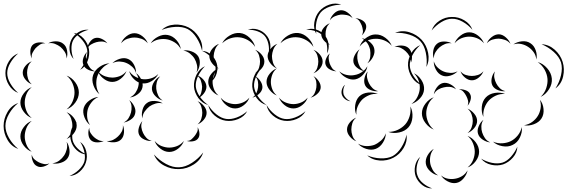

<svg xmlns="http://www.w3.org/2000/svg" viewBox="-114 -796 3145 1064"><path d="M294 -614Q326 -609 349.5 -582.5Q373 -556 379 -523Q384 -491 371.5 -458Q359 -425 330 -409Q351 -434 362 -465Q373 -496 369 -521Q364 -547 343 -572.5Q322 -598 294 -614ZM153 -556Q171 -567 195.5 -567Q220 -567 236 -554Q253 -541 257.5 -516.5Q262 -492 255 -472Q255 -493 244.5 -509Q234 -525 221 -536Q208 -546 190.5 -553Q173 -560 153 -556ZM62 -472Q54 -488 54 -509.5Q54 -531 65 -545Q77 -558 98.5 -560.5Q120 -563 137 -556Q119 -557 106 -548Q93 -539 83 -529Q74 -518 66.5 -504Q59 -490 62 -472ZM-13 -281Q-45 -293 -64.5 -324.5Q-84 -356 -84 -391Q-84 -425 -64.5 -456.5Q-45 -488 -13 -500Q-39 -478 -56.5 -448Q-74 -418 -74 -391Q-74 -363 -56.5 -333Q-39 -303 -13 -281ZM62 -329Q43 -336 27.5 -354.5Q12 -373 12 -393Q12 -413 27.5 -431.5Q43 -450 62 -456Q47 -444 41.5 -426.5Q36 -409 36 -393Q36 -377 41.5 -359.5Q47 -342 62 -329ZM255 -377Q283 -367 303 -340Q323 -313 323 -283Q323 -254 303 -227Q283 -200 255 -190Q278 -209 288.5 -234.5Q299 -260 299 -283Q299 -307 288.5 -332.5Q278 -358 255 -377ZM62 -142Q37 -151 18 -176Q-1 -201 -1 -227Q-1 -254 18 -279Q37 -304 62 -313Q41 -296 32 -272.5Q23 -249 23 -227Q23 -206 32 -182.5Q41 -159 62 -142ZM-13 29Q-51 16 -72.5 -21Q-94 -58 -94 -98Q-94 -138 -72.5 -175Q-51 -212 -13 -225Q-44 -200 -64 -165Q-84 -130 -84 -98Q-84 -66 -64 -31Q-44 4 -13 29ZM255 -174Q277 -166 294 -144.5Q311 -123 311 -100Q311 -77 294 -55.5Q277 -34 255 -26Q273 -41 280 -61.5Q287 -82 287 -100Q287 -119 280 -139Q273 -159 255 -174ZM62 45Q37 36 18 11.5Q-1 -13 -1 -40Q-1 -67 18 -92Q37 -117 62 -126Q41 -109 32 -85.5Q23 -62 23 -40Q23 -19 32 4.5Q41 28 62 45ZM255 -10Q268 8 271 34.5Q274 61 261 80Q249 98 223.5 106Q198 114 176 109Q199 106 215 93.5Q231 81 241 66Q251 51 256 31Q261 11 255 -10ZM330 -10Q355 8 363.5 41Q372 74 362 104Q353 133 327.5 155.5Q302 178 271 179Q300 167 322.5 145.5Q345 124 353 101Q360 77 353.5 46.5Q347 16 330 -10ZM160 109Q148 121 127.5 127Q107 133 92 125Q76 118 68 98Q60 78 62 61Q66 78 78 88Q90 98 102 104Q115 110 130 113Q145 116 160 109Z M782 -630Q811 -657 853 -659.5Q895 -662 931 -644Q966 -626 988.5 -590Q1011 -554 1006 -514Q997 -553 975.5 -586.5Q954 -620 926 -635Q898 -649 858 -647Q818 -645 782 -630ZM294 -469Q274 -490 271.5 -520.5Q269 -551 282 -577Q295 -602 321.5 -618Q348 -634 377 -631Q349 -624 325.5 -608.5Q302 -593 291 -572Q281 -552 282 -523.5Q283 -495 294 -469ZM557 -556Q565 -578 586.5 -595Q608 -612 631 -612Q654 -612 675.5 -595Q697 -578 705 -556Q690 -574 670 -581Q650 -588 631 -588Q612 -588 592 -581Q572 -574 557 -556ZM721 -556Q735 -579 762.5 -593Q790 -607 816 -602Q843 -597 863.5 -574Q884 -551 888 -524Q875 -548 854 -561Q833 -574 812 -578Q791 -582 766.5 -577.5Q742 -573 721 -556ZM369 -524Q370 -542 382.5 -561Q395 -580 412 -585Q430 -590 450 -580.5Q470 -571 481 -556Q466 -566 449.5 -566Q433 -566 419 -562Q405 -558 390.5 -549.5Q376 -541 369 -524ZM902 -516Q923 -520 948 -511Q973 -502 985 -483Q996 -464 992.5 -438Q989 -412 975 -395Q982 -416 977.5 -436Q973 -456 964 -471Q955 -486 939 -499Q923 -512 902 -516ZM1006 -514Q1034 -513 1056.5 -492.5Q1079 -472 1087 -445Q1095 -418 1086.5 -389Q1078 -360 1056 -343Q1071 -366 1077.5 -393.5Q1084 -421 1077 -442Q1071 -464 1051 -483.5Q1031 -503 1006 -514ZM413 -401Q394 -400 374 -410Q354 -420 348 -437Q341 -454 348 -475Q355 -496 369 -508Q360 -492 362 -476Q364 -460 370 -446Q375 -433 385 -420Q395 -407 413 -401ZM509 -446Q524 -462 549.5 -470Q575 -478 596 -469Q617 -460 629 -436.5Q641 -413 640 -391Q634 -412 618.5 -426Q603 -440 586 -447Q570 -454 549.5 -455Q529 -456 509 -446ZM437 -274Q415 -292 404 -322.5Q393 -353 402 -380Q411 -407 438 -425.5Q465 -444 493 -445Q473 -437 458.5 -423.5Q444 -410 435 -394Q451 -379 470.5 -372.5Q490 -366 508 -366Q528 -366 549.5 -374Q571 -382 587 -402Q578 -378 555.5 -360Q533 -342 508 -342Q486 -342 465 -356.5Q444 -371 433 -391Q428 -382 425 -372Q418 -351 420 -324.5Q422 -298 437 -274ZM640 -391Q657 -379 667 -359Q673 -358 679 -357Q699 -355 722 -361.5Q745 -368 763 -386Q752 -363 727 -347Q702 -331 676 -334Q678 -321 675 -310Q670 -289 649 -273.5Q628 -258 606 -256Q626 -266 637 -282.5Q648 -299 652 -316Q655 -327 655 -339Q636 -348 621.5 -365Q607 -382 602 -402Q612 -387 625.5 -377.5Q639 -368 653 -363Q649 -378 640 -391ZM977 -379Q997 -373 1013 -355Q1029 -337 1030 -316Q1030 -296 1015 -277Q1000 -258 981 -251Q996 -264 1001 -282Q1006 -300 1006 -316Q1005 -332 999 -349.5Q993 -367 977 -379ZM788 -239Q767 -244 749 -261.5Q731 -279 728 -300Q726 -321 740 -342.5Q754 -364 774 -373Q759 -358 754.5 -339Q750 -320 752 -303Q754 -286 762 -268Q770 -250 788 -239ZM385 -103Q365 -118 354 -146Q343 -174 350 -198Q358 -223 382.5 -240Q407 -257 432 -259Q409 -249 394 -230Q379 -211 373 -192Q367 -172 369 -148Q371 -124 385 -103ZM602 -241Q619 -229 629.5 -207.5Q640 -186 635 -167Q631 -147 611 -133.5Q591 -120 571 -117Q589 -126 598.5 -141.5Q608 -157 612 -173Q616 -188 615 -206Q614 -224 602 -241ZM675 -140Q669 -161 675.5 -186.5Q682 -212 700 -225Q717 -238 743.5 -236.5Q770 -235 788 -223Q767 -228 747.5 -222Q728 -216 714 -206Q700 -195 688 -178.5Q676 -162 675 -140ZM981 -235Q1000 -228 1015.5 -209.5Q1031 -191 1031 -171Q1031 -151 1015.5 -132.5Q1000 -114 981 -107Q996 -120 1001.5 -137.5Q1007 -155 1007 -171Q1007 -187 1001.5 -204.5Q996 -222 981 -235ZM727 -15Q708 -13 686.5 -22.5Q665 -32 657 -49Q649 -66 655.5 -88.5Q662 -111 675 -125Q667 -107 669.5 -90Q672 -73 679 -59Q685 -46 696.5 -33Q708 -20 727 -15ZM365 60Q335 58 311.5 36.5Q288 15 280 -13Q271 -41 279.5 -72Q288 -103 312 -120Q296 -96 289.5 -67.5Q283 -39 289 -16Q296 7 317 27.5Q338 48 365 60ZM567 -102Q575 -84 573 -60.5Q571 -37 557 -23Q543 -9 519 -7.5Q495 -6 477 -15Q497 -13 513 -21Q529 -29 540 -40Q552 -51 560.5 -66.5Q569 -82 567 -102ZM981 -91Q989 -78 991 -59Q993 -40 983 -28Q974 -16 955 -13Q936 -10 921 -15Q937 -15 947 -24Q957 -33 965 -43Q972 -52 978 -64Q984 -76 981 -91ZM461 -15Q446 -7 425 -7Q404 -7 391 -18Q378 -30 376 -51Q374 -72 381 -88Q380 -71 388.5 -58Q397 -45 407 -36Q417 -27 431 -20Q445 -13 461 -15ZM905 -15Q897 9 873.5 27.5Q850 46 824 46Q798 46 774.5 27.5Q751 9 743 -15Q759 5 781.5 13.5Q804 22 824 22Q845 22 867 13.5Q889 5 905 -15ZM1012 49Q999 90 960.5 115Q922 140 879 141Q836 143 795.5 121.5Q755 100 739 60Q768 92 806 112.5Q844 133 879 131Q913 130 949.5 106.5Q986 83 1012 49Z M1260 -631Q1286 -641 1314 -632.5Q1342 -624 1360 -603Q1379 -583 1383.5 -553.5Q1388 -524 1375 -500Q1379 -528 1373 -554Q1367 -580 1353 -597Q1339 -613 1313.5 -622.5Q1288 -632 1260 -631ZM1117 -556Q1130 -582 1158.5 -599Q1187 -616 1216 -613Q1245 -610 1269 -587Q1293 -564 1300 -536Q1284 -560 1260 -573.5Q1236 -587 1213 -589Q1190 -592 1164 -584Q1138 -576 1117 -556ZM1097 -417Q1077 -425 1061.5 -445Q1046 -465 1046 -486Q1047 -508 1063.5 -527Q1080 -546 1100 -553Q1084 -539 1077.5 -521Q1071 -503 1070 -486Q1070 -469 1075.5 -450Q1081 -431 1097 -417ZM1300 -520Q1319 -513 1335 -494.5Q1351 -476 1351 -455Q1351 -434 1335 -415.5Q1319 -397 1300 -390Q1316 -403 1321.5 -421Q1327 -439 1327 -455Q1327 -471 1321.5 -489Q1316 -507 1300 -520ZM1040 -214Q1007 -223 985.5 -252.5Q964 -282 961 -315Q959 -349 975 -382Q991 -415 1022 -429Q998 -405 983.5 -374.5Q969 -344 971 -316Q974 -289 993 -261Q1012 -233 1040 -214ZM1097 -267Q1075 -275 1057.5 -297Q1040 -319 1040 -342Q1040 -366 1057.5 -387.5Q1075 -409 1097 -417Q1079 -402 1071.5 -381.5Q1064 -361 1064 -342Q1064 -323 1071.5 -302.5Q1079 -282 1097 -267ZM1300 -374Q1317 -365 1329.5 -346Q1342 -327 1340 -308Q1337 -289 1319.5 -274Q1302 -259 1284 -255Q1300 -265 1307 -280.5Q1314 -296 1316 -311Q1318 -326 1315.5 -343Q1313 -360 1300 -374ZM1268 -255Q1260 -231 1237 -213Q1214 -195 1189 -195Q1163 -195 1140.5 -213Q1118 -231 1109 -255Q1125 -236 1147 -227.5Q1169 -219 1189 -219Q1209 -219 1230.5 -227.5Q1252 -236 1268 -255ZM1256 -180Q1240 -150 1205.5 -136Q1171 -122 1137 -127Q1103 -132 1075 -156Q1047 -180 1040 -214Q1058 -184 1085 -162.5Q1112 -141 1139 -137Q1166 -133 1198 -145Q1230 -157 1256 -180Z M1583 -631Q1609 -641 1637 -632.5Q1665 -624 1683 -603Q1702 -583 1706.5 -553.5Q1711 -524 1698 -500Q1702 -528 1696 -554Q1690 -580 1676 -597Q1662 -613 1636.5 -622.5Q1611 -632 1583 -631ZM1440 -556Q1453 -582 1481.5 -599Q1510 -616 1539 -613Q1568 -610 1592 -587Q1616 -564 1623 -536Q1607 -560 1583 -573.5Q1559 -587 1536 -589Q1513 -592 1487 -584Q1461 -576 1440 -556ZM1420 -417Q1400 -425 1384.5 -445Q1369 -465 1369 -486Q1370 -508 1386.5 -527Q1403 -546 1423 -553Q1407 -539 1400.5 -521Q1394 -503 1393 -486Q1393 -469 1398.5 -450Q1404 -431 1420 -417ZM1623 -520Q1642 -513 1658 -494.5Q1674 -476 1674 -455Q1674 -434 1658 -415.5Q1642 -397 1623 -390Q1639 -403 1644.5 -421Q1650 -439 1650 -455Q1650 -471 1644.5 -489Q1639 -507 1623 -520ZM1363 -214Q1330 -223 1308.5 -252.5Q1287 -282 1284 -315Q1282 -349 1298 -382Q1314 -415 1345 -429Q1321 -405 1306.5 -374.5Q1292 -344 1294 -316Q1297 -289 1316 -261Q1335 -233 1363 -214ZM1420 -267Q1398 -275 1380.5 -297Q1363 -319 1363 -342Q1363 -366 1380.5 -387.5Q1398 -409 1420 -417Q1402 -402 1394.5 -381.5Q1387 -361 1387 -342Q1387 -323 1394.5 -302.5Q1402 -282 1420 -267ZM1623 -374Q1640 -365 1652.5 -346Q1665 -327 1663 -308Q1660 -289 1642.5 -274Q1625 -259 1607 -255Q1623 -265 1630 -280.5Q1637 -296 1639 -311Q1641 -326 1638.5 -343Q1636 -360 1623 -374ZM1591 -255Q1583 -231 1560 -213Q1537 -195 1512 -195Q1486 -195 1463.5 -213Q1441 -231 1432 -255Q1448 -236 1470 -227.5Q1492 -219 1512 -219Q1532 -219 1553.5 -227.5Q1575 -236 1591 -255ZM1579 -180Q1563 -150 1528.5 -136Q1494 -122 1460 -127Q1426 -132 1398 -156Q1370 -180 1363 -214Q1381 -184 1408 -162.5Q1435 -141 1462 -137Q1489 -133 1521 -145Q1553 -157 1579 -180Z M1639 -608Q1622 -637 1628 -672.5Q1634 -708 1655 -733Q1677 -759 1711.5 -770.5Q1746 -782 1777 -770Q1743 -770 1711.5 -758.5Q1680 -747 1663 -727Q1646 -706 1639.5 -673.5Q1633 -641 1639 -608ZM1714 -683Q1719 -702 1735.5 -719.5Q1752 -737 1772 -739Q1792 -741 1811.5 -727Q1831 -713 1840 -695Q1826 -709 1808 -712.5Q1790 -716 1774 -715Q1759 -713 1742 -706Q1725 -699 1714 -683ZM1855 -695Q1871 -695 1889 -686Q1907 -677 1913 -662Q1919 -647 1911 -628.5Q1903 -610 1891 -600Q1899 -614 1897 -628Q1895 -642 1891 -654Q1886 -666 1878.5 -678Q1871 -690 1855 -695ZM1714 -548Q1696 -554 1681 -571.5Q1666 -589 1666 -608Q1666 -626 1681 -643.5Q1696 -661 1714 -667Q1700 -655 1695 -639Q1690 -623 1690 -608Q1690 -593 1695 -576.5Q1700 -560 1714 -548ZM2076 -614Q2113 -630 2154 -617.5Q2195 -605 2223 -575Q2250 -545 2258.5 -503Q2267 -461 2249 -425Q2254 -465 2245.5 -505Q2237 -545 2215 -568Q2193 -592 2154.5 -604Q2116 -616 2076 -614ZM1879 -538Q1886 -559 1903 -576Q1898 -580 1891 -584Q1899 -583 1907 -580Q1920 -591 1935.5 -598Q1951 -605 1967 -605Q1995 -606 2021 -587Q2047 -568 2057 -542Q2039 -563 2014.5 -572.5Q1990 -582 1967 -581Q1945 -581 1924 -572Q1937 -564 1947 -552Q1957 -540 1960 -526Q1965 -504 1953 -480.5Q1941 -457 1922 -445Q1936 -463 1938 -483Q1940 -503 1937 -521Q1934 -533 1928.5 -545Q1923 -557 1913 -567Q1893 -556 1879 -538ZM2072 -536Q2090 -545 2114 -543.5Q2138 -542 2152 -528Q2166 -514 2168.5 -490Q2171 -466 2163 -448Q2164 -468 2155.5 -484Q2147 -500 2135 -511Q2124 -522 2108 -530Q2092 -538 2072 -536ZM1922 -429Q1918 -404 1898.5 -382.5Q1879 -361 1854 -356Q1830 -352 1804.5 -365.5Q1779 -379 1766 -401Q1785 -385 1808 -380.5Q1831 -376 1850 -380Q1863 -382 1875.5 -387.5Q1888 -393 1900 -403Q1882 -407 1865.5 -420Q1849 -433 1845 -450Q1841 -469 1852 -490.5Q1863 -512 1879 -523Q1867 -507 1866 -489Q1865 -471 1869 -456Q1872 -442 1879.5 -428Q1887 -414 1902 -404Q1914 -415 1922 -429ZM1750 -401Q1733 -401 1715 -410.5Q1697 -420 1691 -436Q1685 -451 1693 -470.5Q1701 -490 1714 -500Q1706 -486 1707.5 -471Q1709 -456 1713 -444Q1718 -431 1726 -419Q1734 -407 1750 -401ZM1982 -291Q1963 -288 1941 -296.5Q1919 -305 1910 -322Q1901 -340 1906 -363Q1911 -386 1924 -400Q1917 -382 1920.5 -364.5Q1924 -347 1931 -334Q1938 -320 1950.5 -307.5Q1963 -295 1982 -291ZM2180 -390Q2204 -379 2221 -353Q2238 -327 2236 -300Q2234 -273 2213 -250.5Q2192 -228 2166 -220Q2188 -236 2199 -258.5Q2210 -281 2212 -302Q2214 -324 2206.5 -347.5Q2199 -371 2180 -390ZM1828 -235Q1813 -236 1799.5 -246Q1786 -256 1781 -270Q1776 -284 1781 -300.5Q1786 -317 1798 -326Q1790 -313 1788.5 -299Q1787 -285 1790 -273Q1794 -262 1804 -251.5Q1814 -241 1828 -235ZM1861 -160Q1850 -184 1854.5 -214Q1859 -244 1877 -262Q1896 -280 1926 -283Q1956 -286 1980 -275Q1954 -278 1931.5 -268.5Q1909 -259 1894 -245Q1879 -230 1869 -208Q1859 -186 1861 -160ZM2160 -206Q2174 -180 2171.5 -146.5Q2169 -113 2150 -91Q2131 -69 2098 -62Q2065 -55 2038 -65Q2067 -65 2091.5 -77Q2116 -89 2132 -107Q2147 -124 2155.5 -150.5Q2164 -177 2160 -206ZM1861 -13Q1841 -20 1825 -39Q1809 -58 1809 -78Q1809 -99 1825 -118Q1841 -137 1860 -144Q1844 -131 1838.5 -113Q1833 -95 1833 -78Q1833 -62 1839 -44Q1845 -26 1861 -13ZM2024 -57Q2024 -31 2008 -5.5Q1992 20 1968 29Q1944 38 1915.5 29Q1887 20 1870 0Q1892 13 1916 13.5Q1940 14 1960 7Q1979 -1 1997 -16.5Q2015 -32 2024 -57ZM2139 -50Q2144 -11 2122.5 24.5Q2101 60 2066 78Q2032 96 1990.5 93.5Q1949 91 1921 65Q1956 80 1995 81.5Q2034 83 2062 69Q2089 54 2110 21Q2131 -12 2139 -50Z M2278 -627Q2290 -661 2322 -681.5Q2354 -702 2390 -702Q2426 -703 2459 -683.5Q2492 -664 2504 -631Q2481 -658 2450 -675.5Q2419 -693 2390 -692Q2362 -692 2331.5 -673.5Q2301 -655 2278 -627ZM2405 -556Q2414 -580 2437.5 -598.5Q2461 -617 2486 -617Q2512 -617 2535.5 -598.5Q2559 -580 2568 -556Q2551 -576 2529 -584.5Q2507 -593 2486 -593Q2466 -593 2444 -584.5Q2422 -576 2405 -556ZM2584 -556Q2591 -575 2610.5 -590.5Q2630 -606 2651 -606Q2671 -605 2689.5 -588.5Q2708 -572 2715 -553Q2702 -569 2684 -575Q2666 -581 2650 -582Q2633 -582 2615 -576.5Q2597 -571 2584 -556ZM2731 -550Q2750 -564 2778 -567Q2806 -570 2826 -556Q2846 -543 2855 -516.5Q2864 -490 2858 -466Q2856 -490 2842.5 -508Q2829 -526 2813 -536Q2797 -547 2775.5 -552Q2754 -557 2731 -550ZM2290 -472Q2283 -491 2287 -515Q2291 -539 2307 -553Q2322 -566 2346.5 -566Q2371 -566 2389 -556Q2369 -559 2352 -552Q2335 -545 2322 -534Q2310 -524 2300 -508Q2290 -492 2290 -472ZM2887 -551Q2928 -549 2960 -520.5Q2992 -492 3004 -453Q3016 -414 3006.5 -372Q2997 -330 2964 -306Q2986 -340 2995 -379.5Q3004 -419 2995 -450Q2985 -481 2955 -508Q2925 -535 2887 -551ZM2223 -325Q2190 -335 2169.5 -366.5Q2149 -398 2147 -433Q2146 -468 2164.5 -500.5Q2183 -533 2215 -546Q2189 -523 2172.5 -492Q2156 -461 2157 -433Q2158 -405 2176.5 -375.5Q2195 -346 2223 -325ZM2422 -401Q2406 -384 2380.5 -376.5Q2355 -369 2335 -378Q2314 -387 2301.5 -410.5Q2289 -434 2290 -456Q2297 -435 2312 -421Q2327 -407 2344 -400Q2361 -393 2381.5 -392Q2402 -391 2422 -401ZM2866 -452Q2895 -444 2918 -418Q2941 -392 2944 -361Q2947 -331 2928.5 -301.5Q2910 -272 2882 -259Q2904 -280 2913 -307.5Q2922 -335 2920 -359Q2918 -384 2904.5 -409Q2891 -434 2866 -452ZM2565 -401Q2558 -382 2539.5 -366.5Q2521 -351 2501 -351Q2481 -351 2462.5 -366.5Q2444 -382 2438 -401Q2450 -386 2467.5 -380.5Q2485 -375 2501 -375Q2517 -375 2534.5 -380.5Q2552 -386 2565 -401ZM2687 -291Q2668 -288 2646 -296.5Q2624 -305 2615 -322Q2606 -340 2611 -363Q2616 -386 2629 -400Q2622 -382 2625.5 -364.5Q2629 -347 2636 -334Q2643 -320 2655.5 -307.5Q2668 -295 2687 -291ZM2290 -273Q2293 -293 2307 -312Q2321 -331 2341 -336Q2360 -340 2381.5 -329Q2403 -318 2413 -301Q2397 -313 2379 -314.5Q2361 -316 2346 -312Q2330 -309 2314.5 -300Q2299 -291 2290 -273ZM2429 -301Q2445 -303 2464.5 -296.5Q2484 -290 2491 -275Q2499 -261 2493.5 -241.5Q2488 -222 2477 -210Q2483 -225 2479.5 -239Q2476 -253 2470 -264Q2464 -276 2454.5 -287Q2445 -298 2429 -301ZM2565 -148Q2553 -173 2556 -204.5Q2559 -236 2578 -256Q2597 -276 2628 -281Q2659 -286 2685 -275Q2657 -277 2633.5 -266Q2610 -255 2595 -239Q2580 -223 2571 -199Q2562 -175 2565 -148ZM2290 -78Q2264 -88 2244 -114Q2224 -140 2224 -168Q2224 -196 2244 -222Q2264 -248 2290 -257Q2268 -239 2258 -214.5Q2248 -190 2248 -168Q2248 -145 2258 -120.5Q2268 -96 2290 -78ZM2878 -243Q2895 -223 2898 -192.5Q2901 -162 2887 -140Q2873 -118 2844.5 -107.5Q2816 -97 2790 -102Q2816 -106 2835.5 -120.5Q2855 -135 2866 -153Q2877 -170 2881.5 -194Q2886 -218 2878 -243ZM2477 -194Q2497 -186 2513.5 -166.5Q2530 -147 2530 -126Q2530 -105 2513.5 -85.5Q2497 -66 2477 -59Q2493 -72 2499.5 -90.5Q2506 -109 2506 -126Q2506 -143 2499.5 -161.5Q2493 -180 2477 -194ZM2603 -7Q2583 -8 2562 -21.5Q2541 -35 2535 -55Q2529 -74 2539 -97Q2549 -120 2565 -132Q2554 -115 2553.5 -96Q2553 -77 2558 -62Q2563 -46 2573.5 -30.5Q2584 -15 2603 -7ZM2778 -92Q2781 -63 2767 -34Q2753 -5 2727 7Q2702 20 2670 14Q2638 8 2618 -11Q2644 0 2670.5 -2Q2697 -4 2717 -14Q2737 -24 2754 -44Q2771 -64 2778 -92ZM2477 -43Q2503 -33 2522 -8Q2541 17 2541 45Q2541 72 2522 97.5Q2503 123 2477 132Q2498 115 2507.5 91Q2517 67 2517 45Q2517 23 2507.5 -1Q2498 -25 2477 -43ZM2753 17Q2752 50 2728.5 77Q2705 104 2674 115Q2642 125 2607.5 117Q2573 109 2552 83Q2580 100 2612.5 106.5Q2645 113 2671 105Q2696 97 2718 72Q2740 47 2753 17ZM2314 176Q2291 172 2270.5 153.5Q2250 135 2246 112Q2242 88 2256 64Q2270 40 2290 29Q2275 47 2271 68Q2267 89 2270 108Q2273 126 2283.5 145Q2294 164 2314 176ZM2281 248Q2251 249 2226 229.5Q2201 210 2190 182Q2180 154 2186.5 123Q2193 92 2215 73Q2200 98 2195.5 127Q2191 156 2200 178Q2208 201 2230.5 219.5Q2253 238 2281 248ZM2477 148Q2473 171 2455 192.5Q2437 214 2414 218Q2391 222 2366.5 209Q2342 196 2330 176Q2348 191 2369.5 194.5Q2391 198 2410 194Q2428 191 2446.5 180Q2465 169 2477 148Z"/></svg>

Font: Rubik Puddles
Style: Regular
Weight: 400
Designer: Hubert and Fischer, NaN
Foundry: Hubert and Fischer, NaN
Version: Version 2.200